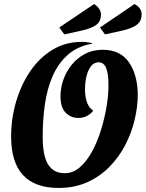

<svg xmlns="http://www.w3.org/2000/svg" viewBox="-20 -907 720 949"><path d="M270 22Q35 22 35 -232Q35 -321 59.5 -404.5Q84 -488 129.5 -555Q175 -622 239.5 -661Q304 -700 383 -700Q397 -700 409 -698.5Q421 -697 435 -694V-691Q362 -678 315 -636Q268 -594 240.5 -531.5Q213 -469 202 -392Q191 -315 191 -233Q191 -135 218.5 -93Q246 -51 298 -51Q340 -50 374.5 -80Q409 -110 435.5 -159Q462 -208 480 -267Q498 -326 507.5 -385Q517 -444 516 -492Q516 -543 504.5 -571Q493 -599 467 -599Q445 -599 430 -580Q415 -561 407.5 -530Q400 -499 400 -463Q402 -384 441 -360Q412 -324 368 -324Q330 -324 304.5 -350Q279 -376 279 -431Q279 -471 292.5 -511Q306 -551 333 -585Q360 -619 399 -640Q438 -661 488 -661Q573 -661 616 -601Q659 -541 661 -442Q661 -380 645.5 -315Q630 -250 599 -190Q568 -130 520.5 -82Q473 -34 410.5 -6Q348 22 270 22ZM298 -737 273 -771 445 -887Q460 -878 469.5 -864.5Q479 -851 479 -835Q479 -801 455 -783.5Q431 -766 380 -755ZM499 -737 474 -771 645 -887Q680 -868 680 -836Q680 -802 655.5 -784Q631 -766 581 -755Z"/></svg>

Font: Sansita Swashed SemiBold
Style: Regular
Weight: 600
Designer: Pablo Cosgaya
Foundry: Omnibus-Type
Version: Version 1.003; ttfautohint (v1.8.3)